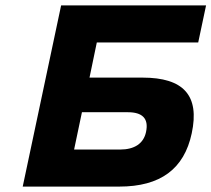

<svg xmlns="http://www.w3.org/2000/svg" viewBox="-20 -690 782 710"><path d="M64 0H421C573 0 661 -65 689 -197C719 -337 659 -403 507 -403H311L338 -533H713L742 -670H206ZM254 -137 283 -275H453C505 -275 531 -253 520 -202C511 -159 477 -137 424 -137Z"/></svg>

Font: LT Wave Text Black Italic
Style: Regular
Weight: 900
Designer: Daniel Lyons
Version: Version 2.5 (Glyphs App)